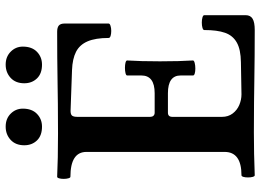

<svg xmlns="http://www.w3.org/2000/svg" viewBox="-136 -744 883 650"><g transform="rotate(-90 305.0 -418.5)"><path d="M29.8 -20Q29.8 -29.3 31.7 -35.6Q33.7 -42 37.1 -42Q116.2 -42 116.2 -99.1V-566.9Q116.2 -621.1 32.2 -621.1Q28.8 -621.1 26.9 -627.9Q24.9 -634.8 24.9 -644Q24.9 -653.3 26.9 -659.7Q28.8 -666 32.2 -666Q90.8 -663.1 178.2 -663.1Q235.8 -663.1 278.8 -663.6Q321.8 -664.1 350.6 -664.6Q437 -666 522.9 -666Q537.6 -666 544.2 -660.2Q550.8 -654.3 550.8 -641.1V-491.7Q550.8 -487.8 543.2 -485.4Q535.6 -482.9 525.9 -482.9Q516.1 -482.9 509 -485.1Q502 -487.3 502 -491.7Q502 -536.1 490.5 -563Q479 -589.8 455.1 -602.1Q431.2 -614.3 393.1 -615.7L254.9 -620.6Q243.2 -620.6 239 -615.5Q234.9 -610.4 234.9 -597.2V-351.1Q234.9 -344.2 238.5 -340.1Q242.2 -335.9 249 -335.9H314.9Q375 -335.9 375 -380.9V-429.2Q375 -432.6 382.8 -434.6Q390.6 -436.5 400.9 -436.5Q411.1 -436.5 418.5 -434.6Q425.8 -432.6 425.8 -429.2Q422.9 -384.8 422.9 -317.9Q422.9 -250.5 425.8 -206.1Q425.8 -202.6 417.5 -200.4Q409.2 -198.2 398.4 -198.2Q388.7 -198.2 381.8 -200.2Q375 -202.1 375 -206.1V-248Q375 -291 314.9 -291H249Q234.9 -291 234.9 -275.9V-107.9Q234.9 -86.9 246.3 -71.8Q257.8 -56.6 275.4 -49.3Q293 -42 311 -42L419.9 -43.9Q462.9 -44.4 486.6 -57.9Q510.3 -71.3 519.5 -97.7Q528.8 -124 528.8 -168Q528.8 -171.9 536.4 -174.1Q543.9 -176.3 554.2 -176.3Q564 -176.3 571.5 -174.1Q579.1 -171.9 579.1 -168V-27.8Q579.1 -11.7 567.1 -4.4Q555.2 2.9 528.8 2.9Q441.9 2.9 355.5 1.5Q326.7 1 283.4 0.5Q240.2 0 182.1 0Q109.9 0 37.1 2.9Q33.7 2.9 31.7 -3.9Q29.8 -10.7 29.8 -20ZM138.7 -777.3Q138.7 -806.6 157 -823.5Q175.3 -840.3 201.7 -840.3Q229 -840.3 245.8 -823.2Q262.7 -806.2 262.7 -782.2Q262.7 -751.5 245.1 -734.4Q227.5 -717.3 201.7 -717.3Q171.4 -717.3 155 -734.4Q138.7 -751.5 138.7 -777.3ZM348.6 -777.3Q348.6 -806.6 366.9 -823.5Q385.3 -840.3 411.6 -840.3Q438.5 -840.3 455.6 -823.2Q472.7 -806.2 472.7 -782.2Q472.7 -751.5 455.1 -734.4Q437.5 -717.3 411.6 -717.3Q381.3 -717.3 365 -734.4Q348.6 -751.5 348.6 -777.3Z"/></g></svg>

Font: JuniusX
Style: Bold
Weight: 700
Designer: Peter S. Baker
Foundry: Briery Creek Software
Version: Version 1.004